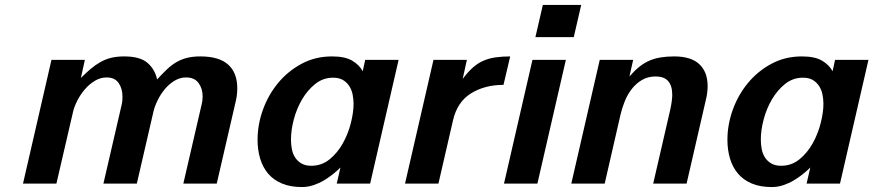

<svg xmlns="http://www.w3.org/2000/svg" viewBox="-20 -742 3530 776"><path d="M188 -500H323L307 -427Q328 -448 347 -464Q366 -480 386.5 -491.5Q407 -503 430 -508.5Q453 -514 482 -514Q546 -514 576 -488Q606 -462 615 -421Q636 -444 654.5 -461.5Q673 -479 692.5 -490.5Q712 -502 735.5 -508Q759 -514 790 -514Q865 -514 902 -481Q939 -448 939 -385Q939 -357 932 -329L856 0H721L795 -320Q799 -335 799 -352Q799 -384 782.5 -406.5Q766 -429 732 -429Q707 -429 685 -415.5Q663 -402 646 -381.5Q629 -361 617 -336.5Q605 -312 600 -290L533 0H398L472 -320Q474 -329 474.5 -336.5Q475 -344 475 -352Q475 -384 459.5 -406.5Q444 -429 411 -429Q386 -429 363.5 -415.5Q341 -402 323 -381Q305 -360 292.5 -335.5Q280 -311 275 -289L208 0H73Z M1021 -177Q1021 -238 1042.5 -298Q1064 -358 1103.5 -406Q1143 -454 1198.5 -484Q1254 -514 1322 -514Q1375 -514 1404 -496.5Q1433 -479 1446 -454L1456 -500H1591L1476 0H1341L1356 -65Q1343 -52 1325.5 -38Q1308 -24 1288.5 -12.5Q1269 -1 1246.5 6.5Q1224 14 1200 14Q1153 14 1119 -0.5Q1085 -15 1063.5 -40.5Q1042 -66 1031.5 -101Q1021 -136 1021 -177ZM1156 -178Q1156 -159 1159.5 -140Q1163 -121 1172.5 -106Q1182 -91 1198 -81.5Q1214 -72 1238 -72Q1280 -72 1312 -98Q1344 -124 1365.5 -162.5Q1387 -201 1398 -244.5Q1409 -288 1409 -322Q1409 -342 1405 -361Q1401 -380 1391 -395Q1381 -410 1365.5 -419Q1350 -428 1326 -428Q1286 -428 1254.5 -403Q1223 -378 1201 -340.5Q1179 -303 1167.5 -259.5Q1156 -216 1156 -178Z M1732 -500H1867L1850 -423Q1870 -450 1890 -468Q1910 -486 1932.5 -496Q1955 -506 1982 -510Q2009 -514 2042 -514L2015 -399Q1939 -399 1883.5 -364.5Q1828 -330 1811 -256L1752 0H1617Z M2144 -592 2174 -722H2329L2299 -592ZM2017 0 2132 -500H2267L2152 0Z M2404 -500H2539L2524 -433Q2545 -457 2564.5 -472.5Q2584 -488 2605 -497Q2626 -506 2650.5 -510Q2675 -514 2705 -514Q2773 -514 2806.5 -482.5Q2840 -451 2840 -394Q2840 -367 2833 -339L2755 0H2620L2689 -299Q2697 -336 2697 -359Q2697 -433 2630 -433Q2599 -433 2575 -419Q2551 -405 2533.5 -382.5Q2516 -360 2505 -332.5Q2494 -305 2488 -279L2424 0H2289Z M2920 -177Q2920 -238 2941.5 -298Q2963 -358 3002.5 -406Q3042 -454 3097.5 -484Q3153 -514 3221 -514Q3274 -514 3303 -496.5Q3332 -479 3345 -454L3355 -500H3490L3375 0H3240L3255 -65Q3242 -52 3224.5 -38Q3207 -24 3187.5 -12.5Q3168 -1 3145.5 6.5Q3123 14 3099 14Q3052 14 3018 -0.5Q2984 -15 2962.5 -40.5Q2941 -66 2930.5 -101Q2920 -136 2920 -177ZM3055 -178Q3055 -159 3058.5 -140Q3062 -121 3071.5 -106Q3081 -91 3097 -81.5Q3113 -72 3137 -72Q3179 -72 3211 -98Q3243 -124 3264.5 -162.5Q3286 -201 3297 -244.5Q3308 -288 3308 -322Q3308 -342 3304 -361Q3300 -380 3290 -395Q3280 -410 3264.5 -419Q3249 -428 3225 -428Q3185 -428 3153.5 -403Q3122 -378 3100 -340.5Q3078 -303 3066.5 -259.5Q3055 -216 3055 -178Z"/></svg>

Font: Perun
Style: Bold Italic
Weight: 700
Italic angle: -12°
Foundry: Copyright (c) Stefan Peev, Context Ltd, 2016
Version: Version 1.027